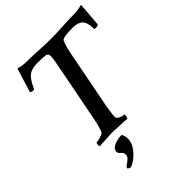

<svg xmlns="http://www.w3.org/2000/svg" viewBox="-245 -778 1117 1117"><g transform="rotate(-45 313.5 -219.5)"><path d="M121.1 2.9Q120.1 2 120.1 -3.9Q120.1 -26.4 127 -26.4Q134.8 -26.4 147.5 -29.3Q160.2 -32.2 171.9 -37.1Q183.6 -42 186.5 -47.9Q199.2 -74.2 210.9 -134.8L279.3 -485.4Q285.2 -516.6 288.6 -537.6Q292 -558.6 292 -571.3Q292 -590.8 272 -593.8Q252 -596.7 207 -596.7Q162.1 -596.7 137.2 -578.1Q112.3 -559.6 88.9 -505.9Q85.9 -500 80.1 -500Q62.5 -500 57.6 -507.8L103.5 -656.2Q135.7 -646.5 164.1 -646.5Q210.9 -646.5 263.7 -643.1Q316.4 -639.6 361.3 -639.6Q407.2 -639.6 460.9 -643.1Q514.6 -646.5 562.5 -646.5Q588.9 -646.5 627 -656.2L615.2 -506.8Q607.4 -500 589.8 -500Q582 -500 582 -504.9Q581.1 -557.6 561 -577.1Q541 -596.7 500 -596.7Q416 -596.7 408.2 -580.1Q395.5 -553.7 382.8 -488.3L314.5 -135.7Q309.6 -108.4 307.1 -87.9Q304.7 -67.4 304.7 -52.7Q304.7 -45.9 314.5 -39.6Q324.2 -33.2 335.9 -29.8Q347.7 -26.4 353.5 -26.4Q355.5 -26.4 355.5 -21.5Q355.5 -7.8 349.6 2.9L236.3 -2.9Q211.9 -2.9 170.9 0Q129.9 2.9 121.1 2.9ZM163.1 216.8Q157.2 216.8 150.9 212.9Q144.5 209 144.5 206.1Q144.5 198.2 157.2 189.9Q169.9 181.6 182.6 170.4Q195.3 159.2 195.3 144.5Q195.3 127.9 181.6 117.2Q168 106.4 168 93.8Q168 71.3 196.3 58.6Q224.6 45.9 257.8 45.9Q269.5 58.6 269.5 89.8Q269.5 114.3 254.4 139.6Q239.3 165 215.8 185.5Q192.4 206.1 168.9 215.8H167Q166 215.8 165 216.3Q164.1 216.8 163.1 216.8Z"/></g></svg>

Font: Crimson Text SemiBold
Style: Italic
Weight: 600
Italic angle: -11°
Designer: Sebastian Kosch
Foundry: Sebastian Kosch
Version: Version 1.100; ttfautohint (v1.8.4)